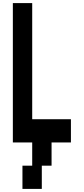

<svg xmlns="http://www.w3.org/2000/svg" viewBox="-20 -1050 540 1240"><path d="M125 170V20H188V-130H63V-1030H188V-280H438V-130H313V20H250V170Z"/></svg>

Font: 2P VHS
Style: Regular
Weight: 400
Designer: CodeMan38
Foundry: CodeMan38
Version: Version 3.000